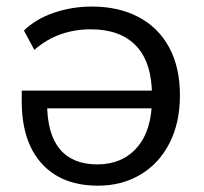

<svg xmlns="http://www.w3.org/2000/svg" viewBox="-20 -569 636 598"><path d="M47.7 -253.8V-286.9H472.7V-231.6H104.7L126.7 -245.6Q127.1 -151 166.8 -104Q206.5 -57 283 -57Q361.5 -57 407.4 -110.4Q453.4 -163.7 453.4 -262.6V-270.6Q453.4 -374 404.3 -425.8Q355.2 -477.7 262.6 -477.7Q212.8 -477.7 168.7 -462.1Q124.6 -446.5 86.9 -413.6L54.6 -473.8Q91.1 -509.9 147.6 -529.2Q204.2 -548.6 265.9 -548.6Q349.2 -548.6 411.1 -516.1Q473 -483.6 506.7 -421.6Q540.4 -359.5 540.4 -272Q540.4 -186.6 507.8 -123Q475.2 -59.3 417.2 -25Q359.3 9.3 285.3 9.3Q172.7 9.3 110.2 -59.3Q47.7 -127.9 47.7 -253.8Z"/></svg>

Font: Min Sans VF VF
Style: Regular
Weight: 400
Designer: Jinseong-Kim, NotoSansCJK, Nunito
Foundry: Jinseong-Kim
Version: Version 1.420;Glyphs 3.1.2 (3151)